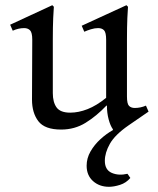

<svg xmlns="http://www.w3.org/2000/svg" viewBox="-20 -483 606 738"><path d="M399 235Q362 235 337.5 213Q313 191 313 154Q313 125 328 99Q343 73 366 52Q389 31 414 17V14Q404 0 397.5 -24.5Q391 -49 391 -77H389Q351 -37 309 -11Q267 15 215 15Q152 15 127.5 -17Q103 -49 103 -100L104 -330Q104 -358 95.5 -366.5Q87 -375 73 -375Q62 -375 51 -372.5Q40 -370 29 -365L19 -388L181 -463L187 -457Q186 -449 184.5 -414Q183 -379 183 -331V-125Q183 -90 197.5 -70Q212 -50 250 -50Q282 -50 316.5 -63.5Q351 -77 388 -107V-330Q388 -358 380 -366.5Q372 -375 357 -375Q344 -375 329.5 -370.5Q315 -366 304 -361L294 -384L466 -463L472 -457Q471 -449 469.5 -414Q468 -379 468 -331V-112Q468 -84 476 -76Q484 -68 498 -68Q520 -68 541 -77L551 -54L474 -1Q422 35 402.5 69.5Q383 104 383 135Q383 170 409.5 181.5Q436 193 470 185L481 201Q465 220 441.5 227.5Q418 235 399 235Z"/></svg>

Font: Bona Nova SC
Style: Regular
Weight: 400
Designer: Mateusz Machalski
Foundry: Capitalics
Version: Version 4.001; ttfautohint (v1.8.4.7-5d5b)